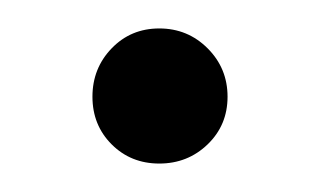

<svg xmlns="http://www.w3.org/2000/svg" viewBox="-20 -115 225 135"><path d="M45 -47Q45 -67 58.5 -81Q72 -95 92 -95Q112 -95 126 -81Q140 -67 140 -47Q140 -27 126 -13.5Q112 0 92 0Q72 0 58.5 -13.5Q45 -27 45 -47Z"/></svg>

Font: Prompt
Style: Regular
Weight: 400
Designer: Katatrad Team
Foundry: CadsonDemak
Version: Version 1.001